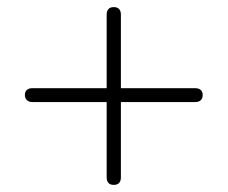

<svg xmlns="http://www.w3.org/2000/svg" viewBox="-20 -554 640 540"><path d="M300 -34Q290 -34 285 -39.5Q280 -45 280 -55V-267H71Q61 -267 55.5 -272.5Q50 -278 50 -287Q50 -296 55.5 -301Q61 -306 71 -306H280V-513Q280 -523 285 -528.5Q290 -534 300 -534Q310 -534 315 -528.5Q320 -523 320 -513V-306H529Q539 -306 544.5 -301Q550 -296 550 -287Q550 -277 544.5 -272Q539 -267 529 -267H320V-55Q320 -45 315 -39.5Q310 -34 300 -34Z"/></svg>

Font: Nunito ExtraLight ExtraLight
Style: Regular
Weight: 250
Version: Version 3.602